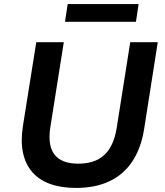

<svg xmlns="http://www.w3.org/2000/svg" viewBox="-20 -912 808 942"><path d="M353 10Q280 10 226 -9.5Q172 -29 138.5 -67.5Q105 -106 93 -162Q81 -218 92 -291L158 -705H293L227 -288Q213 -198 247.5 -153.5Q282 -109 364 -109Q445 -109 491 -151Q537 -193 552 -281L619 -705H754L687 -278Q672 -185 629.5 -120.5Q587 -56 517.5 -23Q448 10 353 10ZM299 -805 312 -892H660L647 -805Z"/></svg>

Font: Nunito Sans 8pt
Style: Bold Italic
Weight: 700
Italic angle: -9°
Version: Version 3.101;gftools[0.9.27]